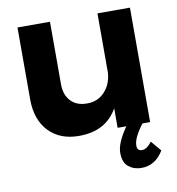

<svg xmlns="http://www.w3.org/2000/svg" viewBox="-82 -613 821 889"><g transform="rotate(-10 328.0 -168.0)"><path d="M59.1 -200.2V-538.1H211.9V-244.1Q211.9 -193.4 240.2 -164.1Q268.6 -134.8 317.4 -135.7Q366.7 -135.7 398.9 -170.4Q431.2 -205.1 435.1 -258.8V-538.1H587.9V0H551.8Q505.9 60.1 505.9 96.2Q505.9 121.1 528.8 121.1Q551.8 121.1 575.2 89.8L616.2 138.2Q578.1 202.1 512.2 202.1Q477.1 202.1 452.1 182.1Q426.8 162.1 426.8 116.2Q426.8 70.3 476.1 0H435.1V-91.8Q379.9 6.3 252.9 5.9Q164.1 5.9 111.3 -49.3Q59.1 -105 59.1 -200.2Z"/></g></svg>

Font: TruenoSBd
Style: Demi
Weight: 600
Designer: Julieta Ulanovsky
Foundry: Julieta Ulanovsky
Version: Version 3.001b